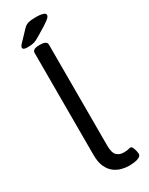

<svg xmlns="http://www.w3.org/2000/svg" viewBox="-230 -926 757 974"><g transform="rotate(-30 148.5 -439.0)"><path d="M211 6Q192 6 170 0.5Q148 -5 128 -19.5Q108 -34 95 -61.5Q82 -89 82 -132V-730Q82 -752 122 -752H126Q166 -752 166 -730V-140Q166 -95 182 -80.5Q198 -66 220 -66Q242 -66 249 -68.5Q256 -71 263 -71Q270 -71 274.5 -61Q279 -51 281.5 -39.5Q284 -28 284 -24Q284 -11 271.5 -4.5Q259 2 242 4Q225 6 211 6ZM65 -772Q39 -772 39 -785Q39 -789 41.5 -793.5Q44 -798 50 -804L104 -861Q117 -875 133 -879.5Q149 -884 180 -884Q203 -884 218 -879.5Q233 -875 233 -866Q233 -858 226 -850.5Q219 -843 193 -826L139 -793Q118 -780 104 -776Q90 -772 65 -772Z"/></g></svg>

Font: Asap
Style: Regular
Weight: 400
Designer: Pablo Cosgaya
Foundry: Omnibus-Type
Version: Version 3.001